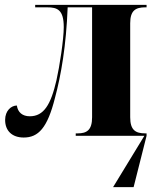

<svg xmlns="http://www.w3.org/2000/svg" viewBox="-20 -556 633 786"><path d="M77 7C137 7 174 -32 205 -155C230 -248 251 -369 257 -526H357V-76C357 -23 335 -10 298 -10H290V0H571L443 210H527L580 0V-10H575C535 -10 513 -23 513 -76V-461C513 -513 535 -526 575 -526H580V-536H124V-526H173C215 -526 241 -516 241 -445C241 -395 224 -284 211 -227C188 -127 159 -80 102 -80C72 -80 53 -96 49 -124C26 -124 1 -103 1 -65C1 -20 30 7 77 7Z"/></svg>

Font: Noto Serif Display Condensed ExtraBold
Style: Regular
Weight: 800
Width: 3
Designer: Monotype Design Team
Foundry: Monotype Imaging Inc.
Version: Version 2.009